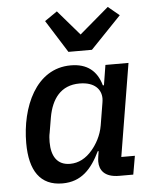

<svg xmlns="http://www.w3.org/2000/svg" viewBox="-55 -828 710 887"><g transform="rotate(-5 300.0 -385.0)"><path d="M199 12C287 12 335 -42 374 -122H378L374 -96C373 -88 372 -81 372 -74C372 -35 394 0 463 0H528L543 -86H480L551 -516H444L429 -423H424C405 -491 360 -528 284 -528C121 -528 48 -353 48 -188C48 -60 96 12 199 12ZM242 -75C182 -75 156 -118 156 -183C156 -198 157 -214 160 -226L172 -297C187 -381 230 -441 317 -441C388 -441 417 -404 417 -363C417 -356 416 -350 415 -343L398 -240C390 -192 367 -154 346 -129C316 -93 281 -75 242 -75ZM388 -591 530 -739 478 -782 342 -666 242 -782 184 -742 279 -591Z"/></g></svg>

Font: IBM Mono Medium
Style: Italic
Weight: 500
Italic angle: -9°
Monospace: yes
Designer: Mike Abbink, Paul van der Laan, Pieter van Rosmalen
Foundry: Bold Monday
Version: Version 2.3